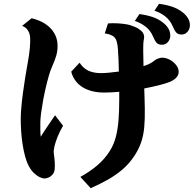

<svg xmlns="http://www.w3.org/2000/svg" viewBox="-20 -899 1020 1008"><path d="M546.9 -775.9Q566.9 -777.8 589.6 -776.9Q612.3 -775.9 632.3 -773.2Q652.3 -770.5 663.1 -767.1Q692.4 -757.8 708.3 -747.3Q724.1 -736.8 730.5 -726.6Q736.8 -716.3 736.8 -706.1Q736.8 -701.2 735.8 -695.3Q734.9 -689.5 733.9 -684.1Q732.4 -674.8 732.2 -660.4Q731.9 -646 731.9 -633.8Q731.9 -598.1 733.4 -551.8Q735.8 -552.7 738.5 -553.7Q741.2 -554.7 743.2 -555.2Q772 -564.9 792 -582Q798.8 -587.9 811 -592Q823.2 -596.2 830.1 -596.2Q851.6 -596.2 871.8 -585.2Q892.1 -574.2 905 -557.1Q918 -540 918 -522Q918 -504.9 905 -491Q892.1 -477.1 868.2 -467.8Q846.2 -459.5 812 -450.9Q777.8 -442.4 737.3 -434.6Q738.3 -408.2 739 -382.1Q739.7 -356 740.2 -331.1Q741.2 -272.9 737.1 -229.2Q732.9 -185.5 720.2 -149.4Q707.5 -113.3 683.1 -77.1Q656.2 -37.1 620.4 -7.1Q584.5 22.9 542.7 46.1Q501 69.3 456.1 88.9L401.9 29.8Q449.2 3.9 489.7 -30Q530.3 -64 558.1 -108.9Q577.6 -140.6 587.9 -179.4Q598.1 -218.3 602.1 -266.8Q606 -315.4 606 -376V-417Q585.4 -415 565.4 -414.1Q545.4 -413.1 526.9 -413.1Q485.8 -413.1 454.6 -422.9Q423.3 -432.6 401.9 -449.2Q385.3 -461.9 372.6 -480.5Q359.9 -499 354 -522.9L397.9 -569.8Q416 -541.5 443.8 -527.8Q471.2 -515.1 511.2 -515.1Q529.8 -515.1 554 -517.6Q578.1 -520 604 -523.4Q603.5 -554.2 602.3 -583.5Q601.1 -612.8 599.1 -641.1Q597.7 -664.1 592.5 -681.9Q587.4 -699.7 574.2 -709Q564.9 -714.8 552 -719Q539.1 -723.1 529.8 -723.1ZM146 -803.2Q173.3 -796.9 197.8 -784.9Q222.2 -772.9 241.2 -754.9Q259.8 -736.8 271 -712.9Q282.2 -689 282.2 -657.2Q282.2 -630.4 274.9 -605.5Q267.6 -580.6 252 -545.9Q244.1 -528.3 236.1 -500.2Q228 -472.2 220.2 -438.7Q212.4 -405.3 206.3 -371.6Q200.2 -337.9 196.3 -309.3Q192.4 -280.8 191.9 -262.2Q191.4 -238.8 191.7 -218.3Q191.9 -197.8 193.8 -181.2Q212.9 -211.9 233.4 -241.7Q253.9 -271.5 269 -293.9L311 -238.8Q293.5 -209 282 -180.2Q270.5 -151.4 265.6 -129.2Q260.7 -106.9 262.2 -96.2Q266.1 -68.4 267.3 -49.1Q268.6 -29.8 267.1 -11.2Q265.6 5.4 256.6 16.4Q247.6 27.3 235.6 32.7Q223.6 38.1 212.9 38.1Q203.6 38.1 188.5 31Q173.3 23.9 158 9.3Q142.6 -5.4 130.9 -27.8Q119.1 -50.3 111.3 -79.8Q103.5 -109.4 98.4 -142.6Q93.3 -175.8 91.1 -209.7Q88.9 -243.7 88.9 -274.9Q88.9 -302.2 92.3 -338.9Q95.7 -375.5 101.1 -415.8Q106.4 -456.1 112.8 -495.1Q119.1 -534.2 125 -565.9Q133.3 -610.4 136.5 -645Q139.6 -679.7 138.2 -702.1Q137.7 -712.4 134 -723.9Q130.4 -735.4 121.6 -746.1Q112.8 -756.8 96.2 -763.2ZM711.9 -825.2Q751 -819.8 781.5 -809.6Q812 -799.3 835 -780.8Q851.6 -768.6 862.8 -751.2Q874 -733.9 874 -710.9Q874 -693.8 862.1 -679Q850.1 -664.1 830.1 -664.1Q811.5 -664.1 802.2 -674.3Q793 -684.6 783.2 -708Q770.5 -738.3 745.4 -758.3Q720.2 -778.3 688 -789.1ZM814.9 -878.9Q854 -874 884.5 -863.5Q915 -853 938 -835Q954.6 -822.3 965.8 -804.9Q977.1 -787.6 977.1 -765.1Q977.1 -753.9 971.7 -742.9Q966.3 -731.9 956.5 -724.9Q946.8 -717.8 933.1 -717.8Q914.6 -717.8 905.3 -728.3Q896 -738.8 886.2 -762.2Q873.5 -792 848.4 -812.3Q823.2 -832.5 791 -842.8Z"/></svg>

Font: BIZ UDPMincho
Style: Bold
Weight: 700
Designer: TypeBank Co., Ltd.
Foundry: Morisawa Inc.
Version: Version 1.06